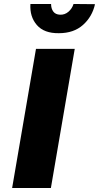

<svg xmlns="http://www.w3.org/2000/svg" viewBox="-20 -946 498 966"><path d="M133 -926H237Q237 -903 248 -888Q259 -873 282 -872Q306 -871 324.5 -887Q343 -903 350 -926L458 -925Q444 -862 397.5 -820.5Q351 -779 276 -779Q202 -778 165.5 -820Q129 -862 133 -926ZM161 -700H356L236 0H41Z"/></svg>

Font: Jost* Heavy
Style: Italic
Weight: 800
Italic angle: -10°
Version: Version 3.7